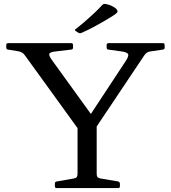

<svg xmlns="http://www.w3.org/2000/svg" viewBox="-20 -963 873 983"><path d="M368 -804Q360 -809 367 -814Q388 -830 412 -850.5Q436 -871 460 -893.5Q484 -916 503 -937Q509 -944 519 -943Q537 -940 550.5 -933.5Q564 -927 574 -919Q580 -912 581.5 -907Q583 -902 577.5 -896.5Q572 -891 558 -882Q520 -858 475.5 -833.5Q431 -809 396 -794Q388 -791 380 -796ZM377 0V-341H475V0ZM108 -679Q101 -689 92.5 -694Q84 -699 71 -701L21 -709Q12 -710 12 -720V-733Q12 -742 22 -742H345Q354 -742 354 -732V-719Q354 -710 344 -709L267 -700Q236 -697 232.5 -687.5Q229 -678 247 -654L471 -344L404 -317L624 -651Q641 -677 635.5 -686.5Q630 -696 600 -700L535 -709Q526 -710 526 -720V-733Q526 -742 536 -742H814Q823 -742 823 -732V-719Q823 -710 813 -709L752 -700Q740 -699 732 -693.5Q724 -688 717 -677L450 -278H398ZM270 0Q261 0 261 -10V-23Q261 -33 271 -34L357 -49Q369 -51 373 -56.5Q377 -62 377 -74V-215H475V-73Q475 -61 479.5 -56Q484 -51 496 -49L585 -34Q594 -31 594 -22V-9Q594 0 584 0Z"/></svg>

Font: Hahmlet
Style: Regular
Weight: 400
Designer: Minjoo Ham & Mark Frömberg
Foundry: hypertype
Version: Version 1.001; ttfautohint (v1.8.3)